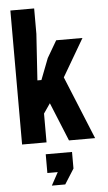

<svg xmlns="http://www.w3.org/2000/svg" viewBox="-67 -842 640 1142"><g transform="rotate(-5 253.0 -270.5)"><path d="M40 0V-800H182V-648L164 -372H188L237 -499L296 -600H453L322 -376L476 0H320L226 -230L186 -172V0ZM175 182V70H332V169L275 259H195L237 182Z"/></g></svg>

Font: Big Shoulders Text Black
Style: Regular
Weight: 900
Designer: Patric King
Foundry: XO Type Co
Version: Version 1.000; ttfautohint (v1.8.2)